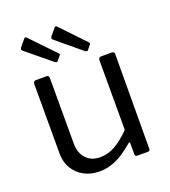

<svg xmlns="http://www.w3.org/2000/svg" viewBox="-138 -852 855 963"><g transform="rotate(-20 289.5 -370.0)"><path d="M257 -56Q300 -56 339.5 -79.5Q379 -103 418 -143V-515Q418 -530 434 -530H489Q503 -530 503 -516L501 -13Q501 0 490 0H432Q421 0 421 -11V-70Q421 -75 419 -76Q417 -77 412 -73Q357 -26 314.5 -8Q272 10 230 10Q184 10 148 -9Q112 -28 91 -62.5Q70 -97 70 -143V-514Q70 -530 85 -530H141Q154 -530 154 -516V-165Q154 -116 181.5 -86Q209 -56 257 -56ZM101 -746Q108 -753 114 -746L238 -617Q245 -611 237 -603L221 -584Q218 -579 214 -579Q210 -579 204 -583L74 -690Q67 -696 67 -700Q67 -704 71 -710ZM263 -746Q270 -753 276 -746L399 -617Q406 -611 398 -603L383 -584Q380 -579 376 -579Q372 -579 365 -583L236 -690Q229 -696 229 -700Q229 -704 233 -710Z"/></g></svg>

Font: Libre Franklin
Style: Regular
Weight: 400
Designer: Pablo Impallari, Rodrigo Fuenzalida, Nhung Nguyen
Foundry: Impallari Type
Version: Version 3.000